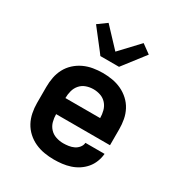

<svg xmlns="http://www.w3.org/2000/svg" viewBox="-183 -902 967 1034"><g transform="rotate(30 300.0 -384.5)"><path d="M303 8Q273 8 243 3Q213 -2 185.5 -14.5Q158 -27 135.5 -47.5Q113 -68 99 -94Q85 -120 79 -150Q73 -180 73 -210V-310Q73 -340 78.5 -369.5Q84 -399 98 -425.5Q112 -452 134.5 -472.5Q157 -493 184 -505.5Q211 -518 240.5 -523Q270 -528 300 -528Q330 -528 359.5 -523Q389 -518 416 -505.5Q443 -493 465.5 -472.5Q488 -452 502 -425.5Q516 -399 521.5 -369.5Q527 -340 527 -310V-210H192Q192 -187 198 -164.5Q204 -142 219.5 -125Q235 -108 257.5 -100.5Q280 -93 303 -93Q319 -93 336 -95.5Q353 -98 368 -105Q383 -112 394 -125.5Q405 -139 406 -155H525Q523 -130 513.5 -105.5Q504 -81 487.5 -61.5Q471 -42 449.5 -28Q428 -14 403.5 -6Q379 2 353.5 5Q328 8 303 8ZM192 -310H408Q408 -333 402 -355.5Q396 -378 381 -395Q366 -412 344.5 -419.5Q323 -427 300 -427Q277 -427 255.5 -419.5Q234 -412 219 -395Q204 -378 198 -355.5Q192 -333 192 -310ZM242 -600 227 -620 136 -737 191 -777 300 -661 409 -777 464 -737 358 -600Z"/></g></svg>

Font: Iosevka Aile
Style: Bold
Weight: 700
Designer: Belleve Invis
Foundry: Belleve Invis
Version: Version 28.0.1; ttfautohint (v1.8.4)